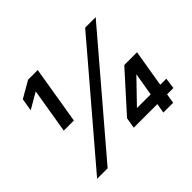

<svg xmlns="http://www.w3.org/2000/svg" viewBox="-164 -980 1211 1211"><g transform="rotate(-45 441.0 -375.0)"><path d="M142.8 -363.6H233L296.9 -750H210.9L100.1 -686.1L85.9 -601.6L189.6 -661.9H192.5ZM76.7 0H170.5L791.2 -727.3H697.4ZM777.7 -137.8 818.9 -386.4H705.3L480.1 -136.4L468 -64.6H678.6L667.6 0H755L765.6 -64.6H821.7L831.7 -137.8ZM715.9 -289.1H717.7L692.1 -137.8H572.4V-140.6Z"/></g></svg>

Font: Riot Sans 2.0
Style: Bold Italic
Weight: 600
Italic angle: -9.39999°
Designer: Rasmus Andersson
Foundry: rsms
Version: Version 3.006;hotconv 1.0.109;makeotfexe 2.5.65596